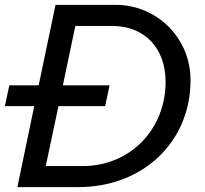

<svg xmlns="http://www.w3.org/2000/svg" viewBox="-37 -765 838 785"><path d="M34 0H283C548 0 742 -185 742 -437C742 -613 601 -745 438 -745H190L121 -416H1L-17 -331H103ZM150 -86 202 -331H393L411 -416H220L271 -659H421C553 -659 640 -570 640 -430C640 -236 495 -86 301 -86Z"/></svg>

Font: Plus Jakarta Text
Style: Italic
Weight: 400
Italic angle: -12°
Designer: Gumpita Rahayu
Foundry: Tokotype Studio
Version: Version 1.000;hotconv 1.0.109;makeotfexe 2.5.65596